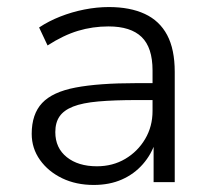

<svg xmlns="http://www.w3.org/2000/svg" viewBox="-20 -517 605 545"><path d="M246 8Q196 8 156.5 -11Q117 -30 93.5 -63Q70 -96 70 -137Q70 -193 99.5 -224.5Q129 -256 194.5 -268.5Q260 -281 367 -281H425V-233H370Q304 -233 259 -229Q214 -225 187.5 -214.5Q161 -204 149 -186.5Q137 -169 137 -142Q137 -97 169.5 -71Q202 -45 255 -45Q300 -45 335.5 -66Q371 -87 392 -122.5Q413 -158 413 -202V-317Q413 -382 382 -412Q351 -442 288 -442Q243 -442 201.5 -429.5Q160 -417 115 -388L91 -439Q118 -457 151 -470Q184 -483 219.5 -490Q255 -497 289 -497Q349 -497 391 -477.5Q433 -458 454.5 -417.5Q476 -377 476 -313V0H416V-114H421Q410 -79 385.5 -51Q361 -23 326 -7.5Q291 8 246 8Z"/></svg>

Font: Nunito Sans 10pt Light
Style: Regular
Weight: 300
Designer: Vernon Adams
Foundry: Vernon Adams
Version: Version 3.101;gftools[0.9.27]